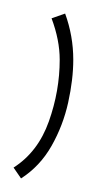

<svg xmlns="http://www.w3.org/2000/svg" viewBox="-29 -60 165 283"><path d="M47 -33 67 -40Q79 -7 79 28Q79 57 71.5 91Q64 125 47 155Q30 185 2 203L-9 187Q27 164 43 119Q59 74 59 28Q59 -1 47 -33Z"/></svg>

Font: Georama SemiCondensed Thin
Style: Regular
Weight: 100
Width: 4
Designer: Jean-Baptiste Levee
Foundry: Production Type
Version: Version 1.000